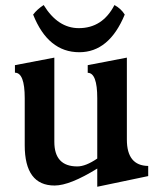

<svg xmlns="http://www.w3.org/2000/svg" viewBox="-20 -712 626 747"><path d="M358.4 14.6V-56.2Q251.5 9.8 192.4 9.8Q76.2 9.8 76.2 -147V-330.1Q76.2 -429.2 38.1 -429.2V-458.5L191.4 -487.8V-160.2Q191.4 -64.5 280.8 -64.5Q313.5 -64.5 358.4 -95.2V-330.1Q358.4 -428.7 321.3 -428.7V-458.5L473.6 -487.8V-168.9Q473.6 -67.4 556.6 -66.4V-26.9ZM288.6 -508.8Q167 -508.8 108.9 -655.3Q125 -676.3 149.9 -692.4Q205.1 -602.5 286.6 -602.5Q378.9 -602.5 425.3 -692.4Q450.7 -678.7 465.3 -655.3Q404.8 -508.8 288.6 -508.8Z"/></svg>

Font: Kelvinch
Style: Bold
Weight: 700
Designer: Paul James Miller
Foundry: High-Logic / Made with FontCreator
Version: Version 3.501;March 28, 2021;FontCreator 13.0.0.2683 64-bit